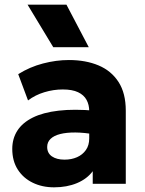

<svg xmlns="http://www.w3.org/2000/svg" viewBox="-20 -787 620 822"><path d="M211.5 15Q160.5 15 120 -4.8Q79.5 -24.5 56 -61.2Q32.5 -98 32.5 -149.5Q32.5 -193.5 54.2 -227.5Q76 -261.5 120 -283.5Q164 -305.5 230.8 -313.2Q297.5 -321 387 -313L388.5 -211Q341 -219.5 302.8 -219.8Q264.5 -220 237.8 -213.2Q211 -206.5 196.5 -192.5Q182 -178.5 182 -158Q182 -131.5 202.2 -117.5Q222.5 -103.5 256.5 -103.5Q286 -103.5 309.8 -114Q333.5 -124.5 347.8 -144.8Q362 -165 362 -194.5V-311Q362 -338.5 350.5 -359.5Q339 -380.5 314.2 -392.2Q289.5 -404 248.5 -404Q209 -404 170 -392.2Q131 -380.5 100 -357L58 -469.5Q107.5 -500.5 164 -515.2Q220.5 -530 275 -530Q347 -530 401.8 -507Q456.5 -484 487.5 -436Q518.5 -388 518.5 -313V0H377V-54Q352.5 -21 309.5 -3Q266.5 15 211.5 15ZM208 -585 98 -767H264.5L360 -585Z"/></svg>

Font: Geologica Roman
Style: Bold
Weight: 700
Designer: Sindre Bremnes, Frode Helland
Foundry: Monokrom Skriftforlag AS
Version: Version 1.010;gftools[0.9.28]